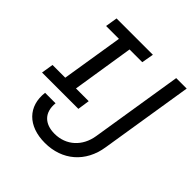

<svg xmlns="http://www.w3.org/2000/svg" viewBox="-198 -872 1024 1024"><g transform="rotate(45 314.0 -360.0)"><path d="M22 -245H296L306 -313H210L265 -662H361L373 -730H99L88 -662H185L129 -313H33ZM298 10C428 10 524 -71 544 -204L628 -730H549L466 -210C452 -120 387 -61 300 -61C225 -61 181 -104 189 -180H110C96 -66 170 10 298 10Z"/></g></svg>

Font: JetBrains Mono Light
Style: Italic
Weight: 336
Italic angle: -9°
Monospace: yes
Designer: Philipp Nurullin, Konstantin Bulenkov
Foundry: JetBrains
Version: Version 2.305